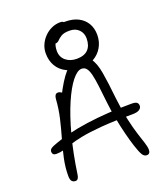

<svg xmlns="http://www.w3.org/2000/svg" viewBox="-171 -1085 1055 1212"><g transform="rotate(-20 356.5 -479.0)"><path d="M605 9Q586 9 574.5 -11Q563 -31 548 -77Q536 -114 522.5 -167Q509 -220 498 -279Q487 -338 481 -392Q474 -458 468 -506Q462 -554 454.5 -584.5Q447 -615 435 -630Q423 -645 403 -645Q374 -645 338.5 -600.5Q303 -556 267.5 -474Q232 -392 201.5 -278Q171 -164 151 -25Q149 -10 143 -1Q137 8 126 8Q111 8 102 -2Q93 -12 93 -39Q93 -95 105.5 -153.5Q118 -212 135.5 -272Q153 -332 167.5 -394.5Q182 -457 186 -520Q187 -536 193 -545.5Q199 -555 211 -555Q223 -555 233.5 -547.5Q244 -540 252 -526L223 -519Q271 -617 312.5 -663.5Q354 -710 403 -710Q457 -710 482.5 -676.5Q508 -643 520 -574Q532 -505 543 -397Q553 -310 567 -247Q581 -184 595 -140.5Q609 -97 618.5 -68Q628 -39 628 -19Q628 -6 622 1.5Q616 9 605 9ZM70 -194Q57 -194 50.5 -200.5Q44 -207 44 -218Q44 -228 50 -234.5Q56 -241 72 -248Q181 -291 322 -310.5Q463 -330 623 -330Q650 -330 659.5 -322.5Q669 -315 669 -300Q669 -285 654 -275Q639 -265 607 -265Q479 -265 395.5 -258Q312 -251 260 -240.5Q208 -230 176 -219Q144 -208 120.5 -201Q97 -194 70 -194ZM406 -651Q348 -651 307.5 -671Q267 -691 245.5 -727.5Q224 -764 224 -813Q224 -843 236 -870.5Q248 -898 269.5 -920Q291 -942 318.5 -954.5Q346 -967 376 -967Q393 -967 399.5 -959.5Q406 -952 406 -937Q406 -927 398.5 -920Q391 -913 371 -906Q328 -890 311.5 -866Q295 -842 295 -804Q295 -763 324 -738.5Q353 -714 398 -714Q448 -714 473.5 -740Q499 -766 499 -815Q499 -850 476 -873.5Q453 -897 413 -897Q376 -897 357.5 -885.5Q339 -874 328.5 -862.5Q318 -851 304 -851Q291 -851 285 -855Q279 -859 279 -873Q279 -909 312.5 -934.5Q346 -960 407 -960Q459 -960 495 -941.5Q531 -923 550.5 -890Q570 -857 570 -813Q570 -767 548.5 -730Q527 -693 490 -672Q453 -651 406 -651Z"/></g></svg>

Font: Shantell Sans Light
Style: Regular
Weight: 300
Designer: Stephen Nixon, Anya Danilova, Shantell Martin
Foundry: Arrow Type
Version: Version 1.011;[c5ecc13dd]